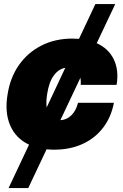

<svg xmlns="http://www.w3.org/2000/svg" viewBox="-20 -748 623 972"><path d="M253.9 9.8Q234.4 9.8 215.8 7.8L123 204.1H23.4L127 -15.6Q59.6 -47.4 31.2 -114Q2.9 -180.7 18.6 -271.5Q31.7 -355.5 75.9 -418.7Q120.1 -481.9 189.5 -517.3Q258.8 -552.7 347.7 -552.7Q364.3 -552.7 379.9 -551.3L462.9 -727.5H563.5L469.7 -529.3Q529.3 -502.4 555.9 -447.8Q582.5 -393.1 570.3 -318.4H388.7Q390.1 -338.4 387.2 -354.5L285.6 -139.6Q316.9 -141.1 340.6 -163.6Q364.3 -186 375 -227.5H556.6Q543 -155.3 502.2 -101.8Q461.4 -48.3 398.2 -19.3Q335 9.8 253.9 9.8ZM218.8 -272.5Q212.4 -232.9 216.3 -204.1L310.5 -404.8Q276.9 -398.9 252.4 -366Q228 -333 218.8 -272.5Z"/></svg>

Font: Inter Tight Black
Style: Italic
Weight: 900
Italic angle: -9.39999°
Designer: Rasmus Andersson
Foundry: rsms
Version: Version 3.004; ttfautohint (v1.8.4.7-5d5b)